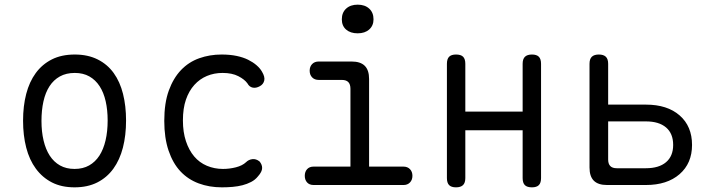

<svg xmlns="http://www.w3.org/2000/svg" viewBox="-20 -794 3040 824"><path d="M300 10Q244 10 203 -11Q162 -32 134 -70Q106 -108 92.5 -160.5Q79 -213 79 -276Q79 -339 92.5 -391Q106 -443 133.5 -480.5Q161 -518 202.5 -539Q244 -560 301 -560Q357 -560 399 -539Q441 -518 468 -480.5Q495 -443 508 -391Q521 -339 521 -277Q521 -213 507.5 -160.5Q494 -108 466.5 -70Q439 -32 397.5 -11Q356 10 300 10ZM300 -69Q336 -69 362.5 -84Q389 -99 406.5 -126Q424 -153 433 -191.5Q442 -230 442 -277Q442 -322 433.5 -359.5Q425 -397 407.5 -424Q390 -451 363.5 -466Q337 -481 301 -481Q264 -481 237 -466Q210 -451 192.5 -424Q175 -397 166.5 -359Q158 -321 158 -275Q158 -229 167 -191Q176 -153 193.5 -126Q211 -99 237.5 -84Q264 -69 300 -69Z M685 -275Q685 -352 704.5 -405.5Q724 -459 757 -493.5Q790 -528 835 -544Q880 -560 931 -560Q967 -560 995.5 -554Q1024 -548 1045 -537.5Q1066 -527 1081 -514Q1096 -501 1104 -487Q1118 -464 1114 -448Q1110 -432 1095 -424Q1079 -415 1064.5 -418Q1050 -421 1042 -436Q1030 -453 1003 -467Q976 -481 935 -481Q899 -481 868 -468Q837 -455 814 -429.5Q791 -404 778 -366.5Q765 -329 765 -277Q765 -227 778 -188Q791 -149 813.5 -122.5Q836 -96 868 -82.5Q900 -69 937 -69Q965 -69 992.5 -76Q1020 -83 1036 -98Q1047 -109 1063 -111Q1079 -113 1094 -101Q1099 -95 1102 -88Q1105 -81 1105 -73Q1105 -65 1100.5 -56Q1096 -47 1087 -37Q1075 -22 1057.5 -13Q1040 -4 1020.5 1Q1001 6 978.5 8Q956 10 932 10Q878 10 832.5 -7Q787 -24 754.5 -58.5Q722 -93 703.5 -147.5Q685 -202 685 -275Z M1711 -79Q1729 -79 1739.5 -68Q1750 -57 1750 -39.5Q1750 -22 1739.5 -11Q1729 0 1712 0H1326Q1308 0 1298 -11Q1288 -22 1288 -39.5Q1288 -57 1298 -68Q1308 -79 1326 -79H1484V-413Q1484 -432 1475 -441.5Q1466 -451 1447 -451H1348Q1330 -451 1319.5 -462Q1309 -473 1309 -490.5Q1309 -508 1319.5 -519Q1330 -530 1348 -530H1489Q1527 -530 1545.5 -511.5Q1564 -493 1564 -455V-79ZM1515 -651Q1484 -651 1465.5 -667Q1447 -683 1447 -711Q1447 -740 1465.5 -757Q1484 -774 1515 -774Q1546 -774 1564.5 -757Q1583 -740 1583 -711Q1583 -684 1564.5 -667.5Q1546 -651 1515 -651Z M1937 10Q1917 10 1907.5 0.5Q1898 -9 1898 -30V-520Q1898 -541 1907.5 -550.5Q1917 -560 1937 -560Q1958 -560 1967.5 -550.5Q1977 -541 1977 -520V-315H2223V-520Q2223 -541 2233 -550.5Q2243 -560 2263 -560Q2283 -560 2292.5 -550.5Q2302 -541 2302 -520V-30Q2302 -9 2292.5 0.5Q2283 10 2263 10Q2242 10 2232.5 0.5Q2223 -9 2223 -30V-235H1977V-30Q1977 -9 1967 0.5Q1957 10 1937 10Z M2585 0Q2547 0 2528.5 -18.5Q2510 -37 2510 -75V-520Q2510 -541 2520 -550.5Q2530 -560 2550 -560Q2570 -560 2580 -550.5Q2590 -541 2590 -520V-345H2752Q2844 -345 2897 -298.5Q2950 -252 2950 -172Q2950 -93 2896.5 -46.5Q2843 0 2752 0ZM2590 -109Q2590 -91 2599 -81.5Q2608 -72 2627 -72H2752Q2808 -72 2838.5 -98Q2869 -124 2869 -172Q2869 -221 2838.5 -247Q2808 -273 2752 -273H2590Z"/></svg>

Font: Maple Mono Light
Style: Regular
Weight: 300
Monospace: yes
Designer: subframe7536
Version: Version 7.000